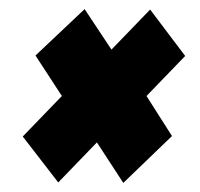

<svg xmlns="http://www.w3.org/2000/svg" viewBox="-20 -543 439 422"><path d="M108 -142 30 -243 116 -332 58 -421 166 -523 225 -434 310 -522 387 -420 302 -332 358 -244 251 -141 193 -230Z"/></svg>

Font: Georama Condensed ExtraBold
Style: Italic
Weight: 800
Width: 3
Italic angle: -9°
Designer: Jean-Baptiste Levee
Foundry: Production Type
Version: Version 1.000